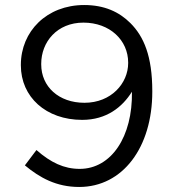

<svg xmlns="http://www.w3.org/2000/svg" viewBox="-20 -732 687 764"><path d="M295 12C468 12 586 -145 586 -367V-369C586 -509 552 -587 499 -640C454 -685 395 -712 315 -712C166 -712 63 -607 63 -474V-472C63 -346 163 -255 307 -255C404 -255 467 -306 505 -367C508 -188 423 -60 297 -60C235 -60 182 -85 125 -135L79 -74C138 -25 204 12 295 12ZM316 -323C214 -323 144 -387 144 -476V-478C144 -565 207 -642 312 -642C417 -642 490 -572 490 -483V-481C490 -401 423 -323 316 -323Z"/></svg>

Font: Mission
Style: Regular
Weight: 400
Version: Version 1.000;FEAKit 1.0